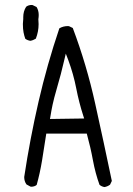

<svg xmlns="http://www.w3.org/2000/svg" viewBox="-20 -780 540 782"><path d="M126 -622.6Q137.2 -651.4 137.2 -681.6Q137.2 -691.9 136.2 -701.7Q137.7 -710.9 137.7 -718.8Q137.7 -737.3 128.9 -751.5L112.8 -759.3Q110.8 -759.8 109.4 -759.8Q95.7 -759.8 86.4 -752.4Q74.7 -733.9 74.7 -710Q74.7 -707 74.7 -702.6Q73.2 -689.9 73.2 -682.6Q73.2 -662.1 75.9 -648.2Q78.6 -634.3 83 -622.1Q91.8 -615.7 103.5 -613.8Q115.2 -615.7 126 -622.6ZM322.8 -297.4 183.6 -295.4Q189.9 -334.5 194.3 -354Q198.7 -373.5 201.2 -382.8Q206.1 -402.3 211.9 -421.4Q228.5 -477.5 241.7 -535.2L248 -561.5L257.8 -536.1Q279.3 -478 290.5 -420.2Q301.8 -362.3 319.3 -308.1ZM256.8 -673.8Q237.3 -673.8 221.7 -664.6Q171.9 -517.6 137 -366Q102.1 -214.4 78.6 -59.1Q78.6 -41.5 87.9 -28.8L104 -20Q105.5 -19.5 106.9 -19.5Q120.6 -19.5 129.4 -26.9Q142.6 -74.2 151.1 -125.2Q159.7 -176.3 168.5 -235.8H333.5Q349.1 -178.7 358.6 -126.7Q368.2 -74.7 385.3 -27.3Q394 -20 405.3 -18.1Q417.5 -20 428.2 -27.8L435.5 -43Q402.8 -199.7 367.7 -357.9Q333 -515.6 276.4 -666L261.2 -673.3Q259.3 -673.8 256.8 -673.8Z"/></svg>

Font: NaikaiFont
Style: Light
Weight: 300
Version: Version 1.89